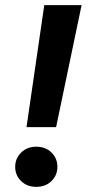

<svg xmlns="http://www.w3.org/2000/svg" viewBox="-20 -720 349 746"><path d="M83 -226 152 -700H297L198 -226ZM121 6Q85 6 62 -16.5Q39 -39 39 -72Q39 -104 62 -127Q85 -150 121 -150Q157 -150 180 -127.5Q203 -105 203 -72Q203 -39 180 -16.5Q157 6 121 6Z"/></svg>

Font: DM Sans 18pt
Style: Bold Italic
Weight: 700
Italic angle: -10°
Designer: Colophon Foundry, Jonny Pinhorn
Foundry: Colophon Foundry
Version: Version 4.004;gftools[0.9.30]